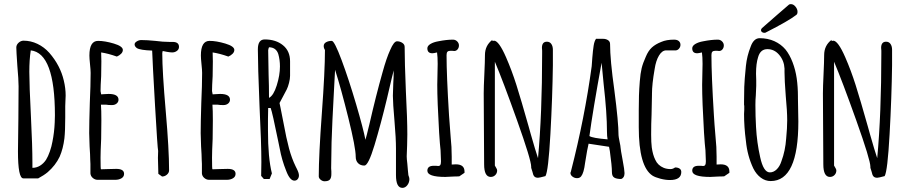

<svg xmlns="http://www.w3.org/2000/svg" viewBox="-20 -858 4414 930"><path d="M67 -125 69 -283Q70 -353 70 -440Q70 -472 64 -539Q59 -612 59 -628Q59 -641 70 -651Q81 -661 94 -661Q129 -661 161.5 -645.5Q194 -630 219 -602Q272 -541 289 -468Q298 -431 298 -395Q298 -382 297 -371L296 -344V-289Q296 -225 292 -188Q286 -138 269 -99Q249 -57 211 -24Q193 -9 165 6H93Q67 6 67 -125ZM203 -84Q213 -100 221.5 -124.5Q230 -149 234 -172Q243 -217 245 -264Q246 -276 246 -299Q246 -601 129 -614Q122 -569 122 -510Q122 -447 130 -290Q137 -151 137 -69V-45Q157 -45 174 -55.5Q191 -66 203 -84Z M418 -18V-44V-64Q417 -73 417 -85Q417 -106 414 -149L412 -213Q412 -262 415 -359Q419 -446 419 -505Q419 -519 416 -547Q413 -576 413 -589Q413 -660 455 -660Q488 -660 531.5 -647Q575 -634 575 -616Q575 -606 566.5 -597.5Q558 -589 546 -584Q504 -599 470 -604Q471 -589 471 -561Q471 -521 470 -489Q467 -441 467 -417L470 -401L486 -402Q494 -403 506 -403Q554 -403 554 -375Q554 -364 545 -356.5Q536 -349 522 -349Q504 -349 494 -351H469Q471 -325 471 -275Q471 -225 470 -185Q467 -124 467 -94Q467 -38 469 -38L502 -39Q519 -40 543 -40Q581 -40 581 -16Q581 -2 568.5 5.5Q556 13 538 13H453Q440 13 429.5 4Q419 -5 418 -18Z M747 -16 746 -55Q745 -72 745 -93L746 -127Q743 -138 731 -346Q719 -554 717 -613Q659 -615 643 -625Q632 -633 632 -643Q632 -651 642.5 -657.5Q653 -664 664 -664Q692 -664 732 -660Q770 -655 800 -655H808H816Q847 -655 847 -631Q847 -619 837 -611.5Q827 -604 814 -604Q805 -604 788 -607L768 -611L767 -606L766 -601Q766 -512 783 -317Q799 -134 799 -33Q799 -21 788.5 -12Q778 -3 765 -3Z M958 -18V-44V-64Q957 -73 957 -85Q957 -106 954 -149L952 -213Q952 -262 955 -359Q959 -446 959 -505Q959 -519 956 -547Q953 -576 953 -589Q953 -660 995 -660Q1028 -660 1071.5 -647Q1115 -634 1115 -616Q1115 -606 1106.5 -597.5Q1098 -589 1086 -584Q1044 -599 1010 -604Q1011 -589 1011 -561Q1011 -521 1010 -489Q1007 -441 1007 -417L1010 -401L1026 -402Q1034 -403 1046 -403Q1094 -403 1094 -375Q1094 -364 1085 -356.5Q1076 -349 1062 -349Q1044 -349 1034 -351H1009Q1011 -325 1011 -275Q1011 -225 1010 -185Q1007 -124 1007 -94Q1007 -38 1009 -38L1042 -39Q1059 -40 1083 -40Q1121 -40 1121 -16Q1121 -2 1108.5 5.5Q1096 13 1078 13H993Q980 13 969.5 4Q959 -5 958 -18Z M1366 -31Q1345 -83 1335 -138L1328 -172Q1299 -315 1291 -335H1279Q1279 -306 1278 -282V-227Q1278 -93 1297 -18L1286 9H1258L1245 -6L1246 -73Q1246 -163 1237 -346Q1229 -541 1229 -619Q1229 -667 1262 -667Q1316 -667 1350.5 -639Q1385 -611 1385 -561V-491Q1385 -476 1380 -456.5Q1375 -437 1369 -425L1350 -389L1334 -359L1339 -335L1353 -264Q1367 -187 1380 -139Q1393 -91 1412 -52L1418 -40Q1428 -20 1428 -8Q1428 2 1422 9.5Q1416 17 1406 17Q1384 17 1366 -31ZM1336 -536Q1336 -568 1328 -596Q1323 -612 1311.5 -620.5Q1300 -629 1283 -629L1281 -624L1279 -615L1281 -497Q1283 -445 1283 -384Q1305 -395 1320.5 -444.5Q1336 -494 1336 -536Z M1898 -10V-74V-138Q1898 -188 1891 -269Q1883 -360 1883 -394L1885 -456Q1887 -483 1887 -517Q1883 -504 1854 -379Q1825 -258 1794 -155Q1764 -56 1745 -56Q1726 -56 1714.5 -67.5Q1703 -79 1703 -99Q1703 -143 1667.5 -286Q1632 -429 1603 -520L1597 -407Q1589 -264 1586 -169Q1584 -77 1584 -43Q1584 -35 1585 -28V-14Q1585 3 1578 11.5Q1571 20 1552 20Q1542 20 1533 12.5Q1524 5 1524 -4Q1524 -106 1539 -310Q1554 -514 1554 -616Q1548 -625 1548 -635Q1548 -647 1559.5 -653.5Q1571 -660 1587 -660Q1600 -660 1635 -566Q1670 -472 1705 -353Q1740 -234 1750 -181Q1758 -208 1763 -231L1769 -255Q1801 -395 1833 -508Q1852 -577 1870 -616Q1888 -658 1903 -658Q1917 -658 1928.5 -650.5Q1940 -643 1940 -631Q1940 -559 1946 -415Q1953 -281 1953 -207L1952 -154L1950 -101Q1950 -89 1953 -65L1956 -30Q1957 -21 1957.5 -16Q1958 -11 1958 -10Q1963 3 1963 9Q1963 26 1953 39Q1943 52 1929 52Q1898 52 1898 -10Z M2050 -31Q2050 -55 2081 -55H2092L2102 -54Q2110 -54 2113 -59Q2116 -64 2116 -77Q2116 -94 2114 -130Q2111 -154 2107 -216Q2098 -369 2098 -447Q2098 -475 2099 -498L2100 -549Q2100 -582 2097 -604Q2081 -600 2074 -600Q2050 -600 2050 -624Q2050 -636 2065 -645Q2080 -654 2103 -658Q2143 -666 2174 -666Q2186 -666 2194.5 -657.5Q2203 -649 2203 -638Q2203 -627 2196.5 -619Q2190 -611 2180 -611Q2174 -611 2170 -612H2162Q2152 -612 2147.5 -607.5Q2143 -603 2143 -591Q2143 -494 2155 -299Q2157 -263 2163 -193Q2168 -147 2168 -99V-61Q2174 -62 2188 -62Q2230 -62 2230 -27V-21L2205 -4Q2204 -4 2198.5 -3.5Q2193 -3 2178 -3Q2146 -1 2137 -1Q2050 -1 2050 -31Z M2559 -26 2553 -45V-47V-50Q2553 -83 2484.5 -275Q2416 -467 2377 -559V-56L2381 -49Q2382 -47 2385 -42Q2388 -37 2388 -32Q2388 -19 2379 -10Q2370 -1 2357 -1Q2325 -1 2325 -62L2324 -233Q2323 -310 2323 -405Q2323 -437 2326 -498Q2329 -561 2329 -591Q2329 -638 2365 -665V-659Q2371 -661 2373 -661Q2396 -661 2431 -581Q2459 -517 2481.5 -446Q2504 -375 2541 -244L2551 -208Q2574 -127 2586 -92Q2606 -307 2606 -600V-613Q2605 -619 2605 -626Q2605 -656 2629 -656Q2643 -656 2650.5 -645Q2658 -634 2658 -617V-542Q2656 -388 2646 -208Q2636 -28 2622 -5Q2593 3 2586 3Q2574 3 2568 -3.5Q2562 -10 2559 -26Z M2944 -24Q2944 -54 2934 -126L2930 -147L2831 -162Q2825 -139 2814 -69Q2808 -20 2795 -4Q2788 5 2775 5Q2763 5 2753 -2.5Q2743 -10 2743 -21L2745 -26L2746 -30Q2812 -287 2846 -537Q2846 -541 2847 -550.5Q2848 -560 2849 -578Q2852 -615 2855.5 -637Q2859 -659 2867 -670H2901Q2915 -670 2925 -663.5Q2935 -657 2935 -645Q2935 -569 2956 -419Q2976 -265 2976 -203Q2976 -197 2981 -172Q2986 -149 2986 -142Q2986 -135 2996 -82Q3005 -34 3005 -20V-19Q3005 3 2989 9Q2966 9 2955 2Q2944 -5 2944 -24ZM2920 -220Q2920 -310 2904 -450L2894 -554Q2851 -319 2835 -199Q2850 -189 2923 -183Q2920 -198 2920 -220Z M3141 -7Q3074 -50 3074 -242V-269V-300V-324Q3074 -364 3075 -395.5Q3076 -427 3079 -464Q3082 -503 3088 -527.5Q3094 -552 3108 -583Q3120 -612 3137.5 -628Q3155 -644 3183 -655Q3208 -666 3245 -666Q3260 -666 3268 -659Q3276 -652 3276 -641Q3276 -631 3269.5 -623Q3263 -615 3254 -614H3207Q3187 -614 3172 -589Q3157 -564 3151 -524Q3138 -450 3138 -404V-399L3136 -303Q3134 -260 3134 -206Q3134 -168 3137 -144Q3142 -108 3154 -84Q3166 -57 3195 -45Q3210 -39 3228 -39Q3239 -39 3250 -47Q3263 -47 3271.5 -41.5Q3280 -36 3280 -25Q3280 14 3225 14Q3203 14 3178.5 7.5Q3154 1 3141 -7Z M3333 -31Q3333 -55 3364 -55H3375L3385 -54Q3393 -54 3396 -59Q3399 -64 3399 -77Q3399 -94 3397 -130Q3394 -154 3390 -216Q3381 -369 3381 -447Q3381 -475 3382 -498L3383 -549Q3383 -582 3380 -604Q3364 -600 3357 -600Q3333 -600 3333 -624Q3333 -636 3348 -645Q3363 -654 3386 -658Q3426 -666 3457 -666Q3469 -666 3477.5 -657.5Q3486 -649 3486 -638Q3486 -627 3479.5 -619Q3473 -611 3463 -611Q3457 -611 3453 -612H3445Q3435 -612 3430.5 -607.5Q3426 -603 3426 -591Q3426 -494 3438 -299Q3440 -263 3446 -193Q3451 -147 3451 -99V-61Q3457 -62 3471 -62Q3513 -62 3513 -27V-21L3488 -4Q3487 -4 3481.5 -3.5Q3476 -3 3461 -3Q3429 -1 3420 -1Q3333 -1 3333 -31Z M3629 -42Q3600 -103 3593 -175Q3584 -243 3584 -306Q3584 -318 3585 -326V-344Q3585 -349 3584 -349V-367L3585 -437Q3586 -469 3593 -539Q3598 -587 3616 -632Q3623 -652 3634 -662.5Q3645 -673 3659 -673Q3699 -673 3731 -658.5Q3763 -644 3785 -618Q3805 -593 3819 -556.5Q3833 -520 3839 -479Q3845 -437 3845 -390V-382Q3845 -351 3846 -326L3847 -269Q3847 19 3713 19Q3687 19 3665 2.5Q3643 -14 3629 -42ZM3765 -77Q3784 -128 3788 -187Q3793 -238 3793 -275Q3793 -320 3786 -393Q3780 -470 3780 -508V-526Q3778 -564 3754.5 -592Q3731 -620 3697 -620Q3663 -620 3652 -581Q3642 -550 3642 -501Q3642 -482 3643 -469V-442L3641 -396Q3639 -375 3639 -350Q3639 -296 3642 -243Q3646 -168 3662 -97Q3678 -23 3709 -23Q3727 -23 3742 -37.5Q3757 -52 3765 -77ZM3666 -712Q3666 -717 3671 -722L3687 -736Q3692 -741 3743 -785L3802 -836Q3806 -838 3811 -838Q3823 -838 3833 -826Q3843 -814 3843 -801Q3843 -789 3836 -785Q3800 -757 3690 -701Q3688 -699 3682 -699Q3676 -699 3671 -702.5Q3666 -706 3666 -712Z M4202 -26 4196 -45V-47V-50Q4196 -83 4127.5 -275Q4059 -467 4020 -559V-56L4024 -49Q4025 -47 4028 -42Q4031 -37 4031 -32Q4031 -19 4022 -10Q4013 -1 4000 -1Q3968 -1 3968 -62L3967 -233Q3966 -310 3966 -405Q3966 -437 3969 -498Q3972 -561 3972 -591Q3972 -638 4008 -665V-659Q4014 -661 4016 -661Q4039 -661 4074 -581Q4102 -517 4124.5 -446Q4147 -375 4184 -244L4194 -208Q4217 -127 4229 -92Q4249 -307 4249 -600V-613Q4248 -619 4248 -626Q4248 -656 4272 -656Q4286 -656 4293.5 -645Q4301 -634 4301 -617V-542Q4299 -388 4289 -208Q4279 -28 4265 -5Q4236 3 4229 3Q4217 3 4211 -3.5Q4205 -10 4202 -26Z"/></svg>

Font: Amatic SC
Style: Bold
Weight: 700
Designer: Multiple Designers
Foundry: Vernon Adams
Version: Version 2.505